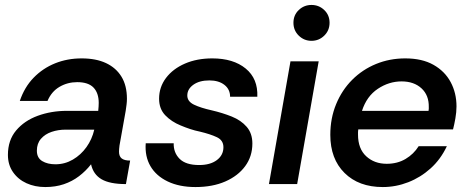

<svg xmlns="http://www.w3.org/2000/svg" viewBox="-20 -744 1885 776"><path d="M163 12Q121 12 87 -3.5Q53 -19 32.5 -48.5Q12 -78 12 -118Q12 -177 45 -216.5Q78 -256 132.5 -276Q187 -296 251 -296H377Q378 -306 378.5 -313.5Q379 -321 379 -328Q379 -368 358 -390Q337 -412 292 -412Q253 -412 220.5 -393Q188 -374 172 -336H60Q79 -392 116 -430Q153 -468 202.5 -488Q252 -508 310 -508Q368 -508 408.5 -489Q449 -470 471 -434Q493 -398 493 -345Q493 -333 491.5 -321.5Q490 -310 488 -296L463 -156Q462 -149 461.5 -142Q461 -135 461 -131Q461 -112 472 -103.5Q483 -95 506 -95L489 0Q424 0 390.5 -19.5Q357 -39 348 -80Q327 -53 299.5 -32Q272 -11 238 0.5Q204 12 163 12ZM204 -80Q242 -80 274.5 -99Q307 -118 329.5 -149.5Q352 -181 361 -220H245Q215 -220 188.5 -211Q162 -202 145.5 -183Q129 -164 129 -135Q129 -106 150.5 -93Q172 -80 204 -80Z M770 12Q705 12 658 -10.5Q611 -33 588 -72.5Q565 -112 569 -165H682Q681 -127 706 -102Q731 -77 785 -77Q830 -77 856.5 -97Q883 -117 883 -149Q883 -177 856.5 -189.5Q830 -202 788 -212Q768 -216 748.5 -222.5Q729 -229 710 -237Q673 -252 648 -278Q623 -304 623 -345Q623 -392 651 -429Q679 -466 727.5 -487Q776 -508 838 -508Q923 -508 973 -467Q1023 -426 1020 -353H910Q910 -383 887 -401Q864 -419 826 -419Q786 -419 761.5 -401.5Q737 -384 737 -358Q737 -334 764 -321Q791 -308 836 -298Q879 -288 916.5 -273Q954 -258 977 -231.5Q1000 -205 1000 -164Q1000 -112 971 -72.5Q942 -33 890.5 -10.5Q839 12 770 12Z M1067 0 1154 -496H1268L1181 0ZM1239 -579Q1209 -579 1187.5 -600Q1166 -621 1166 -652Q1166 -683 1187.5 -703.5Q1209 -724 1239 -724Q1269 -724 1290.5 -703.5Q1312 -683 1312 -652Q1312 -621 1290.5 -600Q1269 -579 1239 -579Z M1527 12Q1430 12 1372.5 -45Q1315 -102 1315 -199Q1315 -266 1338.5 -323Q1362 -380 1403.5 -421.5Q1445 -463 1500 -485.5Q1555 -508 1618 -508Q1686 -508 1732 -482Q1778 -456 1801.5 -412Q1825 -368 1825 -314Q1825 -291 1820.5 -265.5Q1816 -240 1811 -221H1428Q1427 -216 1427 -210.5Q1427 -205 1427 -200Q1427 -143 1460 -112.5Q1493 -82 1543 -82Q1586 -82 1619 -101.5Q1652 -121 1672 -153H1786Q1761 -100 1720.5 -63.5Q1680 -27 1630 -7.5Q1580 12 1527 12ZM1443 -296H1712Q1713 -301 1713 -304.5Q1713 -308 1713 -311Q1714 -359 1683.5 -387Q1653 -415 1603 -415Q1552 -415 1507 -385Q1462 -355 1443 -296Z"/></svg>

Font: Rethink Sans SemiBold
Style: Italic
Weight: 600
Italic angle: -10°
Designer: The Rethink Sans project authors (Hans Thiessen). DM Sans designed by Colophon Foundry.
Foundry: Rethink Communications LLC
Version: Version 1.001